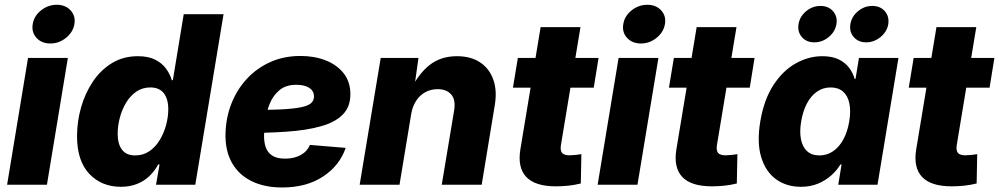

<svg xmlns="http://www.w3.org/2000/svg" viewBox="-20 -788 4262 819"><path d="M10.3 0 99.6 -541H269.5L180.2 0ZM194.8 -602.5Q157.7 -602.5 135.7 -626.5Q113.8 -650.4 119.6 -685.1Q125 -719.7 155 -743.7Q185.1 -767.6 222.2 -767.6Q259.3 -767.6 281.2 -743.7Q303.2 -719.7 297.4 -685.1Q291.5 -650.9 261.7 -626.7Q231.9 -602.5 194.8 -602.5Z M495.6 8.8Q413.1 8.8 360.8 -46.6Q308.6 -102.1 308.6 -207Q308.6 -269 325.7 -329.6Q342.8 -390.1 376 -439.7Q409.2 -489.3 457.5 -518.8Q505.9 -548.3 568.4 -548.3Q612.8 -548.3 642.1 -533.4Q671.4 -518.6 688.5 -494.9Q705.6 -471.2 712.9 -445.8H717.3L763.7 -727.5H933.6L813 0H645.5L660.6 -86.4H654.8Q639.6 -58.1 616.9 -36.6Q594.2 -15.1 564 -3.2Q533.7 8.8 495.6 8.8ZM556.2 -125Q590.8 -125 617.2 -143.1Q643.6 -161.1 661.4 -190.7Q679.2 -220.2 688.5 -254.6Q697.8 -289.1 697.8 -322.3Q697.8 -366.2 678.5 -390.6Q659.2 -415 621.6 -415Q586.9 -415 560.8 -396.7Q534.7 -378.4 517.1 -348.6Q499.5 -318.8 490.7 -284.2Q481.9 -249.5 481.9 -216.8Q481.9 -173.8 500.5 -149.4Q519 -125 556.2 -125Z M1183.6 11.7Q1107.9 11.7 1053 -15.4Q998 -42.5 969.2 -93.8Q940.4 -145 941.9 -217.3Q943.4 -285.2 966.8 -345.2Q990.2 -405.3 1032.5 -451.2Q1074.7 -497.1 1132.8 -523.2Q1190.9 -549.3 1261.7 -549.3Q1321.3 -549.3 1369.6 -530.3Q1418 -511.2 1446.3 -474.9Q1474.6 -438.5 1474.6 -386.2Q1474.6 -332.5 1442.4 -299.6Q1410.2 -266.6 1348.6 -249.3Q1287.1 -231.9 1199.5 -226.1Q1111.8 -220.2 1000.5 -220.2L1016.6 -318.4Q1112.3 -318.4 1171.6 -321Q1231 -323.7 1262.9 -330.3Q1294.9 -336.9 1307.1 -348.1Q1319.3 -359.4 1319.3 -376.5Q1319.3 -399.9 1299.3 -413.1Q1279.3 -426.3 1243.7 -426.3Q1199.7 -426.3 1172.6 -403.8Q1145.5 -381.3 1131.3 -347.4Q1117.2 -313.5 1112.1 -277.3Q1106.9 -241.2 1106.4 -213.4Q1105.5 -184.6 1113 -161.4Q1120.6 -138.2 1140.4 -124.8Q1160.2 -111.3 1196.8 -111.3Q1235.4 -111.3 1263.2 -127Q1291 -142.6 1301.8 -169.9L1454.6 -157.2Q1428.7 -81.5 1357.9 -34.9Q1287.1 11.7 1183.6 11.7Z M1733.9 -300.8 1684.1 0H1514.2L1604 -541H1765.1L1745.6 -402.8L1733.9 -408.2Q1765.6 -473.6 1813 -511Q1860.4 -548.3 1929.2 -548.3Q1988.8 -548.3 2028.3 -521.7Q2067.9 -495.1 2084.5 -447.8Q2101.1 -400.4 2090.3 -337.9L2034.7 0H1864.3L1917 -315.9Q1924.8 -361.8 1904.8 -384.8Q1884.8 -407.7 1846.7 -407.7Q1817.4 -407.7 1793.7 -394.5Q1770 -381.3 1754.6 -357.4Q1739.3 -333.5 1733.9 -300.8Z M2533.2 -541 2512.7 -414.1H2168L2189 -541ZM2286.1 -672.4H2456.1L2372.6 -168.5Q2369.1 -146 2377.7 -135.7Q2386.2 -125.5 2410.2 -125.5Q2419.4 -125.5 2435.8 -127.2Q2452.1 -128.9 2460 -130.4L2457.5 -5.4Q2430.2 1.5 2403.1 4.2Q2376 6.8 2351.1 6.8Q2262.7 6.8 2224.9 -33.2Q2187 -73.2 2199.7 -150.9Z M2529.3 0 2618.7 -541H2788.6L2699.2 0ZM2713.9 -602.5Q2676.8 -602.5 2654.8 -626.5Q2632.8 -650.4 2638.7 -685.1Q2644 -719.7 2674.1 -743.7Q2704.1 -767.6 2741.2 -767.6Q2778.3 -767.6 2800.3 -743.7Q2822.3 -719.7 2816.4 -685.1Q2810.5 -650.9 2780.8 -626.7Q2751 -602.5 2713.9 -602.5Z M3198.7 -541 3178.2 -414.1H2833.5L2854.5 -541ZM2951.7 -672.4H3121.6L3038.1 -168.5Q3034.7 -146 3043.2 -135.7Q3051.8 -125.5 3075.7 -125.5Q3085 -125.5 3101.3 -127.2Q3117.7 -128.9 3125.5 -130.4L3123 -5.4Q3095.7 1.5 3068.6 4.2Q3041.5 6.8 3016.6 6.8Q2928.2 6.8 2890.4 -33.2Q2852.5 -73.2 2865.2 -150.9Z M3396.5 8.8Q3335 8.8 3290.5 -23.2Q3246.1 -55.2 3227.1 -117.4Q3208 -179.7 3223.1 -270Q3238.8 -363.3 3279.1 -425Q3319.3 -486.8 3374.3 -517.6Q3429.2 -548.3 3487.8 -548.3Q3529.8 -548.3 3557.6 -534.7Q3585.4 -521 3602.1 -498.8Q3618.7 -476.6 3625.5 -451.7H3629.4L3644 -541H3812.5L3723.1 0H3555.7L3569.8 -86.4H3564.9Q3549.8 -61 3525.6 -39.6Q3501.5 -18.1 3469.2 -4.6Q3437 8.8 3396.5 8.8ZM3475.1 -125Q3507.8 -125 3533.9 -143.1Q3560.1 -161.1 3577.6 -193.6Q3595.2 -226.1 3602.5 -270Q3609.9 -314.9 3603 -347.4Q3596.2 -379.9 3575.9 -397.5Q3555.7 -415 3522.9 -415Q3490.7 -415 3464.8 -397Q3439 -378.9 3421.9 -346.4Q3404.8 -314 3397.5 -270Q3390.1 -226.6 3396.7 -193.6Q3403.3 -160.6 3423.1 -142.8Q3442.9 -125 3475.1 -125ZM3674.8 -607.4Q3641.1 -607.4 3621.6 -630.1Q3602.1 -652.8 3607.4 -685.1Q3612.8 -717.8 3639.9 -740.2Q3667 -762.7 3700.7 -762.7Q3734.9 -762.7 3754.4 -740.2Q3773.9 -717.8 3769 -685.1Q3763.7 -652.8 3736.1 -630.1Q3708.5 -607.4 3674.8 -607.4ZM3453.6 -607.4Q3419.9 -607.4 3400.4 -630.1Q3380.9 -652.8 3386.2 -685.1Q3391.6 -717.8 3418.7 -740.2Q3445.8 -762.7 3480 -762.7Q3513.7 -762.7 3533.4 -740.2Q3553.2 -717.8 3547.9 -685.1Q3542.5 -652.8 3515.1 -630.1Q3487.8 -607.4 3453.6 -607.4Z M4221.7 -541 4201.2 -414.1H3856.4L3877.4 -541ZM3974.6 -672.4H4144.5L4061 -168.5Q4057.6 -146 4066.2 -135.7Q4074.7 -125.5 4098.6 -125.5Q4107.9 -125.5 4124.3 -127.2Q4140.6 -128.9 4148.4 -130.4L4146 -5.4Q4118.7 1.5 4091.6 4.2Q4064.5 6.8 4039.6 6.8Q3951.2 6.8 3913.3 -33.2Q3875.5 -73.2 3888.2 -150.9Z"/></svg>

Font: Inter 17pt ExtraBold
Style: Italic
Weight: 800
Italic angle: -9.3988°
Version: Version 4.001;git-66647c0bb